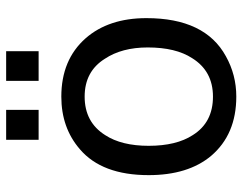

<svg xmlns="http://www.w3.org/2000/svg" viewBox="-100 -658 770 609"><g transform="rotate(-90 284.5 -353.0)"><path d="M34 -266Q34 -414 116 -484Q184 -543 283 -543Q400 -543 468 -466Q532 -393 532 -273Q532 -87 411 -21Q352 12 283 12Q163 12 95 -68Q34 -141 34 -266ZM127 -266Q127 -178 161 -126Q201 -62 283 -62Q364 -62 405 -128Q439 -180 439 -269Q439 -351 403 -405Q363 -469 283 -469Q202 -469 161 -404Q127 -352 127 -266ZM146 -615V-718H241V-615ZM333 -615V-718H427V-615Z"/></g></svg>

Font: MongolianScript
Style: Regular
Weight: 400
Designer: Bolorsoft LLC, NUM
Foundry: Bolorsoft LLC
Version: Version 3.2